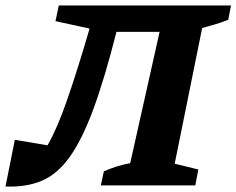

<svg xmlns="http://www.w3.org/2000/svg" viewBox="-57 -675 861 699"><path d="M-37 4 -3 -166 116 -146Q151 -207 185.5 -306Q220 -405 255 -523L269 -571L145 -598L157 -655H784L774 -603Q749 -593 726.5 -586.5Q704 -580 679 -573L579 -79L665 -58L654 0H310L321 -51Q343 -61 366.5 -68.5Q390 -76 417 -81L524 -559H367Q324 -389 283 -278Q242 -167 197 -104Q152 -41 95.5 -17Q39 7 -37 4Z"/></svg>

Font: Piazzolla
Style: Bold Italic
Weight: 700
Italic angle: -11.3°
Designer: Juan Pablo del Peral
Foundry: Huerta Tipografica
Version: Version 1.330